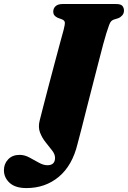

<svg xmlns="http://www.w3.org/2000/svg" viewBox="-112 -720 636 954"><path d="M416.5 -555Q411.5 -540 401.2 -501.8Q391 -463.5 377.5 -410.8Q364 -358 348.8 -299.2Q333.5 -240.5 319.2 -183.8Q305 -127 293 -80.2Q281 -33.5 273.5 -6Q247.5 102.5 180.2 158.5Q113 214.5 19.5 214.5Q-36 214.5 -64.2 188.5Q-92.5 162.5 -92.5 125.5Q-92.5 94 -71.5 71.8Q-50.5 49.5 -14 49.5Q9.5 49.5 33.5 62.2Q57.5 75 80.5 88Q103.5 101 123.5 101Q161.5 101 161.5 64Q161.5 46.5 147 27.8Q132.5 9 114.8 -13Q97 -35 86.8 -61.8Q76.5 -88.5 85.5 -122.5Q91 -144.5 102.8 -190.2Q114.5 -236 129.5 -293Q144.5 -350 159.5 -406.2Q174.5 -462.5 186.5 -507Q198.5 -551.5 204 -571Q211.5 -599.5 210 -609.2Q208.5 -619 195.5 -624L175 -631.5Q152.5 -641.5 152.5 -661.5Q152.5 -678.5 164.2 -689.2Q176 -700 199 -700H464.5Q488 -700 496 -690.8Q504 -681.5 504 -667.5Q504 -653.5 495.5 -643.8Q487 -634 475.5 -629.5L453 -622.5Q445 -619.5 440 -614Q435 -608.5 430 -595.2Q425 -582 416.5 -555Z"/></svg>

Font: Fraunces 9pt S000 Black
Style: Italic
Weight: 900
Italic angle: -16°
Version: Version 1.000; ttfautohint (v1.8.3)